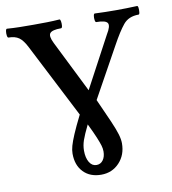

<svg xmlns="http://www.w3.org/2000/svg" viewBox="-90 -734 728 814"><g transform="rotate(-10 274.0 -326.5)"><path d="M281 13Q233 13 204.5 -16.5Q176 -46 176 -96Q176 -111 181 -129Q186 -147 198.5 -176.5Q211 -206 235 -254L72 -572Q56 -604 39 -616Q22 -628 -6 -628Q-10 -628 -11.5 -637.5Q-13 -647 -11.5 -656.5Q-10 -666 -6 -666Q21 -664 48.5 -663.5Q76 -663 108 -663Q139 -663 166.5 -663.5Q194 -664 220 -666Q224 -666 225.5 -656.5Q227 -647 226 -637.5Q225 -628 220 -628Q182 -628 172.5 -616Q163 -604 179 -572L290 -349L407 -568Q428 -602 420 -615Q412 -628 372 -628Q368 -628 366.5 -637.5Q365 -647 366.5 -656Q368 -665 372 -665Q395 -664 417.5 -663.5Q440 -663 463 -663Q485 -663 508.5 -663.5Q532 -664 554 -665Q558 -665 559 -656Q560 -647 559 -637.5Q558 -628 554 -628Q511 -628 488 -600Q465 -572 435 -517L316 -302Q345 -238 361 -201Q377 -164 383.5 -142Q390 -120 390 -103Q390 -53 359 -20Q328 13 281 13ZM268 -31Q286 -31 296.5 -45.5Q307 -60 307 -83Q307 -95 303 -108.5Q299 -122 289.5 -145Q280 -168 261 -207Q241 -166 233.5 -144Q226 -122 226 -100Q226 -69 237.5 -50Q249 -31 268 -31Z"/></g></svg>

Font: Junicode Two Beta Condensed Medium
Style: Regular
Weight: 500
Width: 3
Designer: Peter S. Baker
Foundry: Briery Creek Software
Version: Version 1.053; ttfautohint (v1.8.4)